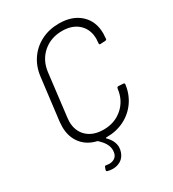

<svg xmlns="http://www.w3.org/2000/svg" viewBox="-212 -822 1012 1125"><g transform="rotate(-30 294.0 -260.0)"><path d="M550 -484 518 -482Q508 -482 510 -492V-495Q512 -511 512 -520Q512 -584 471 -622.5Q430 -661 361 -661Q284 -661 231.5 -615.5Q179 -570 169 -495L134 -205Q132 -187 132 -180Q132 -115 173 -76.5Q214 -38 284 -38Q360 -38 412.5 -84Q465 -130 474 -205L475 -207Q475 -211 478 -213.5Q481 -216 485 -216L517 -214Q526 -214 526 -205Q518 -142 484 -93.5Q450 -45 396.5 -18Q343 9 278 9H273Q271 9 270 11Q269 13 271 14Q310 53 310 95Q310 112 304 128Q293 159 269 173.5Q245 188 216 188Q198 188 180 183Q172 181 175 171L180 157Q182 147 192 150Q206 152 212 152Q237 152 253.5 137.5Q270 123 270 92Q270 53 232 15L220 3L218 2Q153 -13 117 -59.5Q81 -106 81 -174Q81 -184 83 -208L118 -493Q126 -557 159.5 -605.5Q193 -654 246.5 -681Q300 -708 366 -708Q456 -708 509.5 -659Q563 -610 563 -528Q563 -518 561 -496V-491Q559 -484 550 -484Z"/></g></svg>

Font: Barlow Light
Style: Italic
Weight: 300
Italic angle: -7°
Designer: Jeremy Tribby
Foundry: Tribby Type
Version: Version 1.408